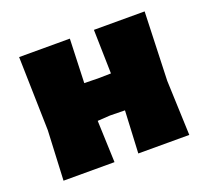

<svg xmlns="http://www.w3.org/2000/svg" viewBox="-89 -581 749 690"><g transform="rotate(-20 285.5 -236.0)"><path d="M517 -210 525 0H330L338 -162L281 -163L233 -160L239 0H44L53 -190L46 -472H240L234 -304L291 -303L336 -304L332 -472H526Z"/></g></svg>

Font: Luna Sans Black
Style: Regular
Weight: 900
Designer: Juan Pablo del Peral
Foundry: Huerta Tipografica
Version: Version 2.001; ttfautohint (v1.5)